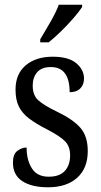

<svg xmlns="http://www.w3.org/2000/svg" viewBox="-20 -786 428 816"><path d="M184 10Q115 10 75 -16Q35 -42 35 -95Q35 -131 54 -145Q73 -159 93 -159Q93 -106 115.5 -70.5Q138 -35 187 -35Q233 -35 255.5 -59.5Q278 -84 278 -126Q278 -163 257 -185Q236 -207 180 -236Q133 -260 103.5 -282.5Q74 -305 60 -333.5Q46 -362 46 -405Q46 -472 89.5 -508.5Q133 -545 204 -545Q271 -545 304 -517.5Q337 -490 337 -452Q337 -426 321 -410Q305 -394 276 -394Q276 -501 196 -501Q157 -501 138 -479Q119 -457 119 -422Q119 -381 143 -359.5Q167 -338 223 -311Q290 -279 321.5 -243Q353 -207 353 -144Q353 -71 308 -30.5Q263 10 184 10ZM151 -619Q172 -654 194.5 -693Q217 -732 230 -766H329V-756Q318 -739 294 -711Q270 -683 241 -654.5Q212 -626 187 -606H151Z"/></svg>

Font: Noto Serif Hebrew Condensed
Style: Regular
Weight: 400
Width: 3
Designer: Monotype Design Team
Foundry: Monotype Imaging Inc.
Version: Version 2.004; ttfautohint (v1.8.4.7-5d5b)